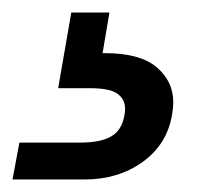

<svg xmlns="http://www.w3.org/2000/svg" viewBox="-49 -27 341 307"><path d="M115 58Q117 58 119 58Q175 58 201.5 80.5Q228 103 228 136Q228 146 226 157Q218 204 179 232Q140 260 86 260H-29L-18 201H79Q112 201 129 191Q146 181 150 157Q151 152 151 147Q151 132 139 123Q127 114 94 114H44L65 -7H126Z"/></svg>

Font: Fz Poppins
Style: Italic
Weight: 400
Italic angle: -10°
Designer: Ninad Kale (Devanagari), Jonny Pinhorn (Latin)
Foundry: Indian Type Foundry
Version: Vit hóa bi Vntype.Com & FontZin.Com